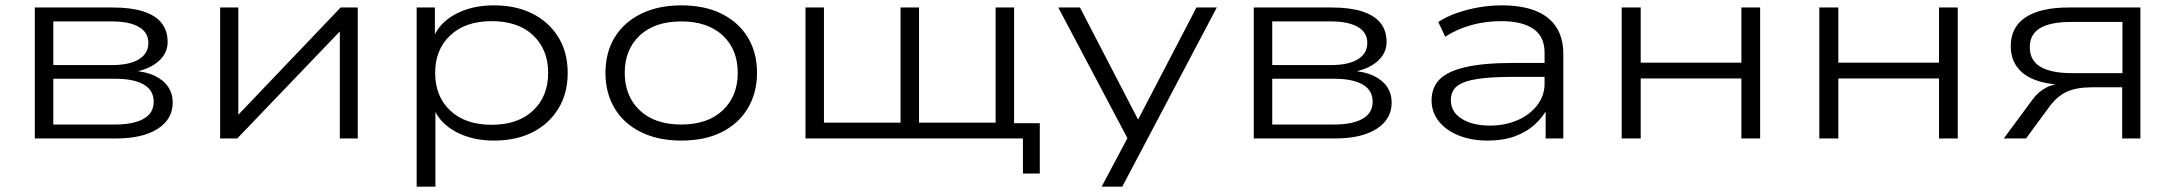

<svg xmlns="http://www.w3.org/2000/svg" viewBox="-20 -517 8123 717"><path d="M110 0V-489H402Q469 -489 514.5 -474.5Q560 -460 583 -431.5Q606 -403 606 -360Q606 -317 570 -286.5Q534 -256 473 -247L474 -253Q524 -250 557.5 -234Q591 -218 608 -192.5Q625 -167 625 -134Q625 -72 569 -36Q513 0 414 0ZM179 -52H409Q479 -52 516.5 -73.5Q554 -95 554 -137Q554 -180 516.5 -201.5Q479 -223 409 -223H179ZM179 -274H398Q463 -274 498.5 -295.5Q534 -317 534 -357Q534 -396 498.5 -416.5Q463 -437 398 -437H179Z M802 0V-489H870V-77H859L1252 -489H1316V0H1249V-411H1260L866 0Z M1536 180V-489H1604V-373H1597Q1619 -431 1680.5 -464Q1742 -497 1824 -497Q1908 -497 1969.5 -465.5Q2031 -434 2065.5 -377.5Q2100 -321 2100 -245Q2100 -169 2065.5 -112Q2031 -55 1969.5 -23.5Q1908 8 1824 8Q1743 8 1682 -25Q1621 -58 1599 -114H1606V180ZM1816 -51Q1914 -51 1970.5 -104Q2027 -157 2027 -245Q2027 -332 1971 -385Q1915 -438 1816 -438Q1718 -438 1661.5 -385Q1605 -332 1605 -245Q1605 -157 1661.5 -104Q1718 -51 1816 -51Z M2524 8Q2438 8 2374 -23.5Q2310 -55 2275.5 -112Q2241 -169 2241 -245Q2241 -321 2275.5 -377.5Q2310 -434 2374 -465.5Q2438 -497 2524 -497Q2612 -497 2675 -465.5Q2738 -434 2772.5 -377.5Q2807 -321 2807 -245Q2807 -170 2772.5 -112.5Q2738 -55 2675 -23.5Q2612 8 2524 8ZM2524 -52Q2623 -52 2679 -105Q2735 -158 2735 -245Q2735 -332 2679 -384.5Q2623 -437 2524 -437Q2425 -437 2369 -384.5Q2313 -332 2313 -245Q2313 -158 2369 -105Q2425 -52 2524 -52Z M3800 131V0H2988V-489H3057V-59H3343V-489H3412V-59H3698V-489H3767V-57H3863V131Z M4094 180 4204 -27V25L3932 -489H4013L4237 -57H4223L4448 -489H4524L4171 180Z M4662 0V-489H4954Q5021 -489 5066.5 -474.5Q5112 -460 5135 -431.5Q5158 -403 5158 -360Q5158 -317 5122 -286.5Q5086 -256 5025 -247L5026 -253Q5076 -250 5109.5 -234Q5143 -218 5160 -192.5Q5177 -167 5177 -134Q5177 -72 5121 -36Q5065 0 4966 0ZM4731 -52H4961Q5031 -52 5068.5 -73.5Q5106 -95 5106 -137Q5106 -180 5068.5 -201.5Q5031 -223 4961 -223H4731ZM4731 -274H4950Q5015 -274 5050.5 -295.5Q5086 -317 5086 -357Q5086 -396 5050.5 -416.5Q5015 -437 4950 -437H4731Z M5536 8Q5475 8 5427.5 -11Q5380 -30 5353 -64Q5326 -98 5326 -142Q5326 -190 5356 -220.5Q5386 -251 5453.5 -266.5Q5521 -282 5634 -282H5764V-230H5638Q5566 -230 5519.5 -225Q5473 -220 5446.5 -209.5Q5420 -199 5409 -182.5Q5398 -166 5398 -143Q5398 -99 5438.5 -73.5Q5479 -48 5544 -48Q5600 -48 5646.5 -68Q5693 -88 5720.5 -124Q5748 -160 5748 -204V-321Q5748 -380 5706.5 -409Q5665 -438 5586 -438Q5528 -438 5475 -423.5Q5422 -409 5377 -380L5351 -435Q5382 -455 5420.5 -468.5Q5459 -482 5502 -489.5Q5545 -497 5588 -497Q5661 -497 5712 -477.5Q5763 -458 5790.5 -417.5Q5818 -377 5818 -315V0H5752V-114L5760 -115Q5743 -81 5712 -52.5Q5681 -24 5637 -8Q5593 8 5536 8Z M6036 0V-489H6107V-283H6483V-489H6553V0H6483V-224H6107V0Z M6774 0V-489H6845V-283H7221V-489H7291V0H7221V-224H6845V0Z M7463 0 7570 -145Q7591 -174 7621.5 -190Q7652 -206 7702 -206H7710L7700 -200Q7633 -200 7585.5 -216.5Q7538 -233 7513.5 -265.5Q7489 -298 7489 -345Q7489 -416 7544.5 -452.5Q7600 -489 7705 -489H7973V0H7905V-191H7792Q7735 -191 7698.5 -174.5Q7662 -158 7632 -117L7546 0ZM7714 -244H7906V-435H7714Q7637 -435 7598.5 -412Q7560 -389 7560 -341Q7560 -291 7600 -267.5Q7640 -244 7714 -244Z"/></svg>

Font: Nunito Sans 10pt Expanded Light
Style: Regular
Weight: 300
Width: 7
Designer: Vernon Adams
Foundry: Vernon Adams
Version: Version 3.101;gftools[0.9.27]